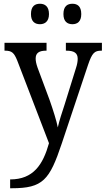

<svg xmlns="http://www.w3.org/2000/svg" viewBox="-20 -764 563 1023"><path d="M366 -635C392 -635 413 -649 413 -689C413 -731 392 -744 366 -744C339 -744 318 -731 318 -689C318 -649 339 -635 366 -635ZM193 -635C218 -635 241 -649 241 -689C241 -731 218 -744 193 -744C166 -744 145 -731 145 -689C145 -649 166 -635 193 -635ZM34 192V239H43C209 239 244 195 309 1L449 -418C471 -483 484 -494 520 -494H523V-536H331V-494H334C374 -494 394 -482 394 -451C394 -437 391 -420 385 -402L324 -206C310 -163 296 -122 288 -85C282 -118 263 -178 244 -232L180 -404C173 -424 170 -439 170 -452C170 -480 186 -494 225 -494H228V-536H4V-494H7C43 -494 55 -483 72 -441L241 -1C209 113 158 192 34 192Z"/></svg>

Font: Noto Serif Devanagari SemiCondensed
Style: Regular
Weight: 400
Width: 4
Designer: Universal Thirst, Indian Type Foundry and the Monotype Design Team
Foundry: Monotype Imaging Inc.
Version: Version 2.004